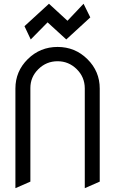

<svg xmlns="http://www.w3.org/2000/svg" viewBox="-20 -983 602 1003"><path d="M332.5 -874.5 416.5 -963.4 451.7 -892.1 326.2 -776.9 228.5 -866.2 140.6 -776.9 107.9 -846.2 235.8 -963.4ZM501 -520.5V-34.2L422.9 0V-522Q422.4 -580.6 380.9 -621.6Q338.9 -663.1 280.8 -663.1Q222.2 -663.1 180.2 -621.6Q138.7 -580.6 138.7 -523.4Q138.7 -522.5 138.7 -522V-34.2L60.5 0V-520.5Q60.5 -610.4 125 -674.1Q189.5 -737.8 280.8 -737.8Q372.1 -737.8 436.5 -674.1Q501 -610.4 501 -520.5Z"/></svg>

Font: NovaMono
Style: Regular
Weight: 400
Monospace: yes
Version: Version 1.2